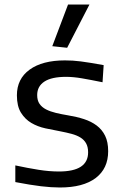

<svg xmlns="http://www.w3.org/2000/svg" viewBox="-20 -821 544 852"><path d="M212 -616 282 -801H377L278 -609ZM246 11Q208 11 162 5.5Q116 0 48 -13V-87Q104 -75 151.5 -67.5Q199 -60 242 -60Q371 -60 371 -145Q371 -169 362 -185Q353 -201 336.5 -211Q320 -221 297.5 -227Q275 -233 249 -238Q216 -244 181.5 -251.5Q147 -259 119 -275.5Q91 -292 73 -321Q55 -350 55 -398Q55 -471 111.5 -512Q168 -553 268 -553Q286 -553 302.5 -552Q319 -551 338.5 -548.5Q358 -546 382.5 -542Q407 -538 440 -532L435 -456Q381 -467 343 -473.5Q305 -480 273 -480Q209 -480 177 -459Q145 -438 145 -399Q145 -375 155.5 -360Q166 -345 184.5 -335.5Q203 -326 228 -320Q253 -314 283 -309Q320 -303 352.5 -292.5Q385 -282 409 -264Q433 -246 446.5 -218.5Q460 -191 460 -150Q460 -73 404.5 -31Q349 11 246 11Z"/></svg>

Font: Encode Sans Wide
Style: Regular
Weight: 400
Designer: Pablo Impallari, Andres Torresi
Foundry: Pablo Impallari, Andres Torresi
Version: Version 1.000; ttfautohint (v1.00) -l 8 -r 50 -G 200 -x 14 -